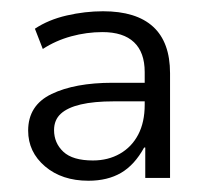

<svg xmlns="http://www.w3.org/2000/svg" viewBox="-20 -733 361 341"><path d="M137 -412Q90 -412 60 -437.5Q30 -463 30 -501Q30 -546 71.5 -566Q113 -586 180 -586H244V-553H182Q147 -553 123.5 -547.5Q100 -542 88 -531Q76 -520 76 -502Q76 -479 92.5 -463.5Q109 -448 145 -448Q172 -448 193 -460Q214 -472 225.5 -494Q237 -516 237 -547V-605Q237 -640 218 -658Q199 -676 162 -676Q134 -676 106.5 -668.5Q79 -661 56 -646L42 -682Q66 -698 98.5 -705.5Q131 -713 163 -713Q222 -713 252 -685.5Q282 -658 282 -603V-417H238V-471H236Q219 -440 195 -426Q171 -412 137 -412Z"/></svg>

Font: Nunito Sans 12pt ExtraLight 12pt Light
Style: Regular
Weight: 300
Version: Version 3.101;gftools[0.9.27]